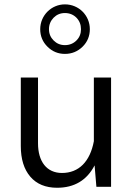

<svg xmlns="http://www.w3.org/2000/svg" viewBox="-20 -864 621 888"><path d="M76.2 -188.5C76.2 -128.4 90.8 -81.1 120.1 -46.9C149.4 -12.7 190.9 4.4 244.1 4.4C323.7 4.4 381.8 -30.3 417.5 -99.1L425.8 0H493.7V-505.4H414.1V-210.9C396.5 -116.7 344.7 -64 266.6 -64C196.3 -64 155.8 -116.7 155.8 -201.2V-505.4H76.2ZM280.3 -843.8C217.3 -843.8 166 -792.5 166 -729C166 -697.3 177.2 -669.9 199.7 -647.9C221.7 -626 248.5 -614.7 280.3 -614.7C312 -614.7 339.4 -626 361.8 -647.9C384.3 -669.9 395.5 -697.3 395.5 -729C395.5 -792.5 344.7 -843.8 280.3 -843.8ZM280.3 -803.7C301.3 -803.7 319.3 -796.4 333.5 -782.2C347.7 -767.6 354.5 -750 354.5 -729C354.5 -708 347.7 -690.9 333.5 -676.8C319.3 -662.6 301.3 -655.3 280.3 -655.3C259.3 -655.3 242.2 -662.6 228 -676.8C213.9 -690.9 206.5 -708 206.5 -729C206.5 -750 213.9 -767.6 228 -782.2C242.2 -796.4 259.3 -803.7 280.3 -803.7Z"/></svg>

Font: Estedad Regular
Style: Regular
Weight: 400
Designer: Amin Abedi
Version: Version 7.3